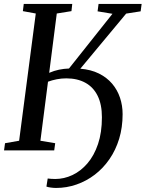

<svg xmlns="http://www.w3.org/2000/svg" viewBox="-20 -763 738 974"><path d="M264 190.5Q252.5 190.5 237.8 188.5Q223 186.5 215.5 183.5L222 142.5Q228.5 143.5 239 144.2Q249.5 145 260 145Q305 145 347.5 125Q390 105 423.8 65.5Q457.5 26 477.2 -32.2Q497 -90.5 497 -168Q497 -233.5 475.2 -277.2Q453.5 -321 413 -343.2Q372.5 -365.5 316 -365.5Q291.5 -365.5 267.5 -360.8Q243.5 -356 223.5 -348.5L185 -49L260 -36.5L255 0H0.5L5.5 -36.5L77 -49L161.5 -694.5L96 -706.5L100.5 -743H346.5L342.5 -706.5L268 -694.5L229.5 -393.5Q255 -404.5 279.5 -409.5Q304 -414.5 330 -415.5L550.5 -693L475 -705.5L480 -743H698.5L693.5 -705.5L620 -694L387.5 -414.5Q441.5 -410 481.8 -390Q522 -370 548.8 -338.5Q575.5 -307 588.8 -267.2Q602 -227.5 602 -184Q602 -116.5 584.5 -59Q567 -1.5 535.2 44.5Q503.5 90.5 461 123Q418.5 155.5 368.2 173Q318 190.5 264 190.5Z"/></svg>

Font: Merriweather 48pt
Style: Italic
Weight: 400
Italic angle: -7.8°
Version: Version 2.101